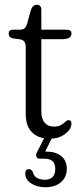

<svg xmlns="http://www.w3.org/2000/svg" viewBox="-20 -574 346 806"><path d="M63.5 -409 33.5 -413Q16.5 -417 16.5 -432.5Q16.5 -449.5 36 -449.5H64Q75.5 -449.5 82.2 -454.5Q89 -459.5 93.5 -473.5L110 -533Q118 -554 134.5 -554Q153.5 -554 153.5 -532.5V-449.5H258Q280 -449.5 280 -433.5Q280 -409.5 241.5 -409.5H153.5V-104Q153.5 -75 167.5 -58.8Q181.5 -42.5 206 -42.5Q225 -42.5 236.2 -49.2Q247.5 -56 254.2 -62.8Q261 -69.5 267.5 -69.5Q282 -69 279.5 -51Q278 -29.5 251.8 -10.5Q225.5 8.5 188 8.5Q143 8.5 115.5 -17.5Q88 -43.5 88 -95.5V-375Q88 -390 82.8 -398.2Q77.5 -406.5 63.5 -409ZM172.5 -8.5H205L169.5 62.5Q172.5 62.5 176 62.5Q214.5 62.5 237.5 81.5Q260.5 100.5 260.5 134.5Q260.5 169.5 236 190.8Q211.5 212 170.5 212Q135 212 110.5 195.8Q86 179.5 86 155Q86 136 100.5 136Q113 136 118 148.5Q122 166 136.2 173.2Q150.5 180.5 167.5 180.5Q212 180.5 212 135Q212 92 166 92H147.5Q136 92 132.8 84.2Q129.5 76.5 134.5 66.5Z"/></svg>

Font: Fraunces 72pt S100 Light
Style: Regular
Weight: 300
Version: Version 1.000; ttfautohint (v1.8.3)